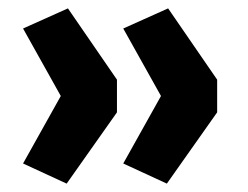

<svg xmlns="http://www.w3.org/2000/svg" viewBox="-20 -498 591 458"><path d="M139 -60 35 -108 125 -269 35 -430 142 -478 259 -308V-230ZM378 -60 274 -108 364 -269 274 -430 381 -478 498 -308V-230Z"/></svg>

Font: Nunito Sans 7pt ExtraBold
Style: Regular
Weight: 800
Designer: Vernon Adams
Foundry: Vernon Adams
Version: Version 3.101;gftools[0.9.27]